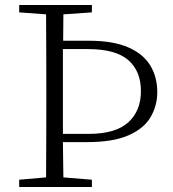

<svg xmlns="http://www.w3.org/2000/svg" viewBox="-20 -743 686 763"><path d="M56.2 0V-28.8L163.1 -38.1Q163.6 -110.8 163.8 -184.8Q164.1 -258.8 164.1 -333V-390.1Q164.1 -464.4 163.8 -538.3Q163.6 -612.3 163.1 -686L56.2 -693.8V-723.1H345.2V-693.8L231.9 -686L231 -581.1H334Q429.7 -581.1 489.5 -554.9Q549.3 -528.8 577.1 -482.9Q605 -437 605 -377Q605 -323.7 578.9 -278.3Q552.7 -232.9 491.5 -205.6Q430.2 -178.2 325.2 -178.2H230L231.9 -38.1L345.2 -28.8V0ZM230 -547.9V-391.1V-333V-210.9H331.1Q439 -210.9 489.5 -256.6Q540 -302.2 540 -380.9Q540 -460.4 489.7 -504.2Q439.5 -547.9 330.1 -547.9Z"/></svg>

Font: Source Han Serif TW ExtraLight
Style: Regular
Weight: 250
Designer: Ryoko NISHIZUKA Ë•øÂ°öÊ∂ºÂ≠ê (kana & ideographs); Frank Grie√ühammer (Latin, Greek & Cyrillic); Wenlong ZHANG Âº†ÊñáÈæô 
Foundry: Adobe
Version: Version 2.003;hotconv 1.1.1;makeotfexe 2.6.0